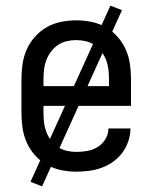

<svg xmlns="http://www.w3.org/2000/svg" viewBox="-20 -600 540 680"><path d="M250 8Q223 8 196.5 2.5Q170 -3 146.5 -16Q123 -29 104.5 -49.5Q86 -70 75 -94.5Q64 -119 60 -146Q56 -173 56 -200V-320Q56 -347 60 -374Q64 -401 75 -425.5Q86 -450 104.5 -470.5Q123 -491 146 -504Q169 -517 196 -522.5Q223 -528 250 -528Q277 -528 304 -522.5Q331 -517 354 -504Q377 -491 395.5 -470.5Q414 -450 425 -425.5Q436 -401 440 -374Q444 -347 444 -320V-225H134V-200Q134 -183 136 -166Q138 -149 144 -133Q150 -117 160.5 -103Q171 -89 185 -79.5Q199 -70 216 -66Q233 -62 250 -62Q270 -62 289.5 -65.5Q309 -69 326 -79.5Q343 -90 353.5 -107.5Q364 -125 364 -145H442Q442 -122 434.5 -100Q427 -78 413.5 -59.5Q400 -41 381 -27.5Q362 -14 340.5 -6Q319 2 296 5Q273 8 250 8ZM366 -295V-320Q366 -337 364 -354Q362 -371 356 -387Q350 -403 339.5 -417Q329 -431 315 -440.5Q301 -450 284 -454Q267 -458 250 -458Q233 -458 216 -454Q199 -450 185 -440.5Q171 -431 160.5 -417Q150 -403 144 -387Q138 -371 136 -354Q134 -337 134 -320V-295ZM129 60 88 44 371 -580 412 -564Z"/></svg>

Font: Iosevka Term
Style: Regular
Weight: 400
Monospace: yes
Designer: Belleve Invis
Foundry: Belleve Invis
Version: Version 30.0.1